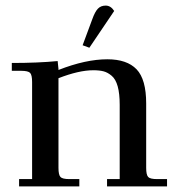

<svg xmlns="http://www.w3.org/2000/svg" viewBox="-20 -663 633 683"><path d="M22 -411.1V-439Q115.2 -439 185.1 -445.8L188 -418V-414.1Q284.7 -452.1 361.8 -452.1Q431.6 -452.1 465.8 -416.5Q500 -380.9 500 -294.9V-65.9Q500 -41 507.1 -33.4Q514.2 -25.9 539.1 -25.9H574.2V0H360.8V-25.9H405.8V-290Q405.8 -330.1 398.7 -355.7Q391.6 -381.3 377.4 -393.3Q363.3 -405.3 348.6 -409.2Q334 -413.1 312 -413.1Q260.7 -413.1 188 -384.8V-65.9Q188 -41 195.1 -33.4Q202.1 -25.9 227.1 -25.9H262.2V0H47.9V-25.9H94.2V-371.1Q94.2 -396 87.2 -403.6Q80.1 -411.1 55.2 -411.1ZM273.9 -502 308.1 -594.2Q317.9 -621.6 328.4 -632.3Q338.9 -643.1 356 -643.1Q374 -643.1 386.2 -624L297.9 -493.2Z"/></svg>

Font: Dihjauti S
Style: Bold
Weight: 700
Designer: T. Christopher White
Version: Version 3.0.0